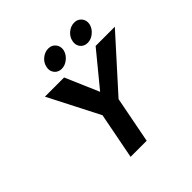

<svg xmlns="http://www.w3.org/2000/svg" viewBox="-222 -1078 1266 1266"><g transform="rotate(-45 411.0 -444.5)"><path d="M289 0 352 -325 170 -680H349L450 -445L643 -680H822L502 -325L439 0ZM621 -731Q588 -731 569.5 -754.5Q551 -778 558 -810Q564 -843 591.5 -866Q619 -889 652 -889Q684 -889 703 -866Q722 -843 716 -810Q709 -778 681 -754.5Q653 -731 621 -731ZM379 -731Q346 -731 327.5 -754.5Q309 -778 316 -810Q322 -843 349.5 -866Q377 -889 410 -889Q442 -889 461 -866Q480 -843 474 -810Q467 -778 439 -754.5Q411 -731 379 -731Z"/></g></svg>

Font: Teachers
Style: Italic
Weight: 400
Italic angle: -11°
Designer: Alfredo Marco Pradil, Chank Diesel
Version: Version 1.001